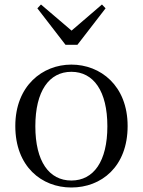

<svg xmlns="http://www.w3.org/2000/svg" viewBox="-20 -818 636 853"><path d="M297 15C430 15 547 -77 547 -258C547 -438 426 -531 297 -531C169 -531 48 -437 48 -258C48 -78 165 15 297 15ZM297 -16C198 -16 137 -101 137 -257C137 -413 198 -499 297 -499C396 -499 457 -413 457 -257C457 -101 396 -16 297 -16ZM162 -798 146 -781 271 -619H324L449 -781L433 -798L298 -682Z"/></svg>

Font: Noto Serif CJK TC
Style: Regular
Weight: 400
Designer: Ryoko NISHIZUKA 西塚涼子 (kana & ideographs); Frank Grießhammer (Latin, Greek & Cyrillic); Wenlong ZHANG 张文龙 (bopomofo); San
Foundry: Adobe
Version: Version 2.001;hotconv 1.1.0;makeotfexe 2.6.0